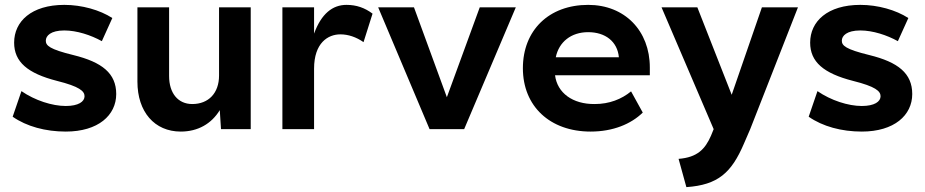

<svg xmlns="http://www.w3.org/2000/svg" viewBox="-20 -530 3796 788"><path d="M244 -510C109 -510 38 -442 38 -355C38 -276 93 -229 214 -198C306 -175 327 -156 327 -135C327 -113 302 -95 250 -95C194 -95 123 -118 68 -156L32 -51C89 -11 167 10 250 10C383 10 457 -57 457 -144C457 -229 399 -275 281 -304C183 -328 168 -343 168 -363C168 -383 188 -405 244 -405C295 -405 353 -386 398 -361L441 -456C390 -489 316 -510 244 -510Z M722 10C792 10 848 -22 882 -78L887 0H1009V-500H879V-220C879 -148 836 -103 769 -103C711 -103 674 -147 674 -218V-500H544V-195C544 -71 614 10 722 10Z M1472 -357 1509 -474C1477 -498 1443 -510 1402 -510C1345 -510 1299 -474 1269 -392V-500H1139V0H1269V-248C1269 -354 1326 -389 1377 -389C1409 -389 1442 -378 1472 -357Z M1949 -500 1814 -131 1679 -500H1532L1743 0H1885L2097 -500Z M2126 -250C2126 -94 2237 10 2404 10C2496 10 2570 -21 2618 -68L2570 -155C2531 -123 2481 -103 2421 -103C2330 -102 2267 -149 2258 -221H2647V-253C2647 -404 2544 -510 2394 -510C2233 -510 2126 -406 2126 -250ZM2261 -295C2274 -358 2324 -398 2394 -398C2464 -398 2514 -360 2520 -295Z M2765 122 2797 238C2927 229 2982 179 3033 60L3059 0L3255 -500H3107L2983 -141L2842 -500H2695L2909 0L2898 27C2874 82 2842 116 2765 122Z M3511 -510C3376 -510 3305 -442 3305 -355C3305 -276 3360 -229 3481 -198C3573 -175 3594 -156 3594 -135C3594 -113 3569 -95 3517 -95C3461 -95 3390 -118 3335 -156L3299 -51C3356 -11 3434 10 3517 10C3650 10 3724 -57 3724 -144C3724 -229 3666 -275 3548 -304C3450 -328 3435 -343 3435 -363C3435 -383 3455 -405 3511 -405C3562 -405 3620 -386 3665 -361L3708 -456C3657 -489 3583 -510 3511 -510Z"/></svg>

Font: Gully SemiBold
Style: Regular
Weight: 600
Designer: jaikishan Patel
Foundry: MagicType
Version: Version 1.000;Glyphs 3.2 (3242)